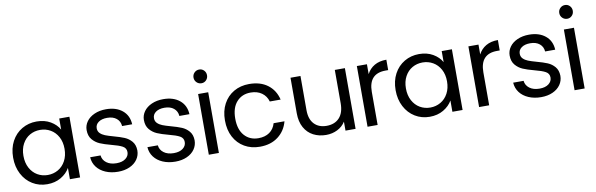

<svg xmlns="http://www.w3.org/2000/svg" viewBox="-51 -1230 5298 1707"><g transform="rotate(-10 2598.5 -376.0)"><path d="M269 -557Q341 -557 394 -526Q447 -495 473 -448V-548H565V0H473V-102Q446 -54 392.5 -22.5Q339 9 268 9Q195 9 136 -27Q77 -63 43 -128Q9 -193 9 -276Q9 -360 43 -423.5Q77 -487 136.5 -522Q196 -557 269 -557ZM287 -478Q236 -478 194 -454Q152 -430 127 -384Q102 -338 102 -276Q102 -213 127 -166.5Q152 -120 194 -95.5Q236 -71 287 -71Q338 -71 380.5 -95.5Q423 -120 448 -166.5Q473 -213 473 -275Q473 -337 448 -383Q423 -429 380.5 -453.5Q338 -478 287 -478Z M684 -161H778Q782 -120 816.5 -94Q851 -68 907 -68Q959 -68 989 -91Q1019 -114 1019 -149Q1019 -185 987 -202.5Q955 -220 888 -237Q827 -253 788.5 -269.5Q750 -286 722.5 -318.5Q695 -351 695 -404Q695 -446 720 -481Q745 -516 791 -536.5Q837 -557 896 -557Q987 -557 1043 -511Q1099 -465 1103 -385H1012Q1009 -428 977.5 -454Q946 -480 893 -480Q844 -480 815 -459Q786 -438 786 -404Q786 -377 803.5 -359.5Q821 -342 847.5 -331.5Q874 -321 921 -308Q980 -292 1017 -276.5Q1054 -261 1080.5 -230Q1107 -199 1108 -149Q1108 -104 1083 -68Q1058 -32 1012.5 -11.5Q967 9 908 9Q845 9 795 -12.5Q745 -34 716 -72.5Q687 -111 684 -161Z M1201 -161H1295Q1299 -120 1333.5 -94Q1368 -68 1424 -68Q1476 -68 1506 -91Q1536 -114 1536 -149Q1536 -185 1504 -202.5Q1472 -220 1405 -237Q1344 -253 1305.5 -269.5Q1267 -286 1239.5 -318.5Q1212 -351 1212 -404Q1212 -446 1237 -481Q1262 -516 1308 -536.5Q1354 -557 1413 -557Q1504 -557 1560 -511Q1616 -465 1620 -385H1529Q1526 -428 1494.5 -454Q1463 -480 1410 -480Q1361 -480 1332 -459Q1303 -438 1303 -404Q1303 -377 1320.5 -359.5Q1338 -342 1364.5 -331.5Q1391 -321 1438 -308Q1497 -292 1534 -276.5Q1571 -261 1597.5 -230Q1624 -199 1625 -149Q1625 -104 1600 -68Q1575 -32 1529.5 -11.5Q1484 9 1425 9Q1362 9 1312 -12.5Q1262 -34 1233 -72.5Q1204 -111 1201 -161Z M1712 -699Q1712 -725 1730 -743Q1748 -761 1774 -761Q1799 -761 1816.5 -743Q1834 -725 1834 -699Q1834 -673 1816.5 -655Q1799 -637 1774 -637Q1748 -637 1730 -655Q1712 -673 1712 -699ZM1818 -548V0H1727V-548Z M2188 -557Q2289 -557 2354.5 -508Q2420 -459 2441 -372H2343Q2329 -422 2288.5 -451Q2248 -480 2188 -480Q2110 -480 2062 -426.5Q2014 -373 2014 -275Q2014 -176 2062 -122Q2110 -68 2188 -68Q2248 -68 2288 -96Q2328 -124 2343 -176H2441Q2419 -92 2353 -41.5Q2287 9 2188 9Q2110 9 2049.5 -26Q1989 -61 1955 -125Q1921 -189 1921 -275Q1921 -360 1955 -423.5Q1989 -487 2049.5 -522Q2110 -557 2188 -557Z M3052 -548V0H2961V-81Q2935 -39 2888.5 -15.5Q2842 8 2786 8Q2722 8 2671 -18.5Q2620 -45 2590.5 -98Q2561 -151 2561 -227V-548H2651V-239Q2651 -158 2692 -114.5Q2733 -71 2804 -71Q2877 -71 2919 -116Q2961 -161 2961 -247V-548Z M3428 -558V-464H3404Q3251 -464 3251 -298V0H3160V-548H3251V-459Q3275 -506 3319.5 -532Q3364 -558 3428 -558Z M3722 -557Q3794 -557 3847 -526Q3900 -495 3926 -448V-548H4018V0H3926V-102Q3899 -54 3845.5 -22.5Q3792 9 3721 9Q3648 9 3589 -27Q3530 -63 3496 -128Q3462 -193 3462 -276Q3462 -360 3496 -423.5Q3530 -487 3589.5 -522Q3649 -557 3722 -557ZM3740 -478Q3689 -478 3647 -454Q3605 -430 3580 -384Q3555 -338 3555 -276Q3555 -213 3580 -166.5Q3605 -120 3647 -95.5Q3689 -71 3740 -71Q3791 -71 3833.5 -95.5Q3876 -120 3901 -166.5Q3926 -213 3926 -275Q3926 -337 3901 -383Q3876 -429 3833.5 -453.5Q3791 -478 3740 -478Z M4435 -558V-464H4411Q4258 -464 4258 -298V0H4167V-548H4258V-459Q4282 -506 4326.5 -532Q4371 -558 4435 -558Z M4503 -161H4597Q4601 -120 4635.5 -94Q4670 -68 4726 -68Q4778 -68 4808 -91Q4838 -114 4838 -149Q4838 -185 4806 -202.5Q4774 -220 4707 -237Q4646 -253 4607.5 -269.5Q4569 -286 4541.5 -318.5Q4514 -351 4514 -404Q4514 -446 4539 -481Q4564 -516 4610 -536.5Q4656 -557 4715 -557Q4806 -557 4862 -511Q4918 -465 4922 -385H4831Q4828 -428 4796.5 -454Q4765 -480 4712 -480Q4663 -480 4634 -459Q4605 -438 4605 -404Q4605 -377 4622.5 -359.5Q4640 -342 4666.5 -331.5Q4693 -321 4740 -308Q4799 -292 4836 -276.5Q4873 -261 4899.5 -230Q4926 -199 4927 -149Q4927 -104 4902 -68Q4877 -32 4831.5 -11.5Q4786 9 4727 9Q4664 9 4614 -12.5Q4564 -34 4535 -72.5Q4506 -111 4503 -161Z M5014 -699Q5014 -725 5032 -743Q5050 -761 5076 -761Q5101 -761 5118.5 -743Q5136 -725 5136 -699Q5136 -673 5118.5 -655Q5101 -637 5076 -637Q5050 -637 5032 -655Q5014 -673 5014 -699ZM5120 -548V0H5029V-548Z"/></g></svg>

Font: Poppins A&M
Style: Regular-A&M
Weight: 400
Designer: Ninad Kale (Devanagari), Jonny Pinhorn (Latin)
Foundry: Indian Type Foundry
Version: 4.004